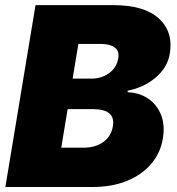

<svg xmlns="http://www.w3.org/2000/svg" viewBox="-20 -748 708 768"><path d="M1.5 0 122.1 -727.5H432.6Q557.1 -727.5 615.5 -674.1Q673.8 -620.6 659.2 -533.2Q649.9 -477.5 602.3 -437.5Q554.7 -397.5 490.7 -385.3V-378.9Q537.1 -377.4 572.3 -353.8Q607.4 -330.1 624 -289.1Q640.6 -248 631.3 -193.4Q622.1 -136.7 585.2 -93Q548.3 -49.3 488.5 -24.7Q428.7 0 349.6 0ZM225.1 -157.2H312.5Q361.8 -157.2 393.6 -180.2Q425.3 -203.1 431.6 -244.1Q442.9 -311.5 351.1 -311.5H250.5ZM270.5 -433.6H346.7Q385.7 -433.6 416.3 -455.3Q446.8 -477.1 453.1 -515.6Q458 -544.4 438.7 -558.3Q419.4 -572.3 382.8 -572.3H293.5Z"/></svg>

Font: Inter Black
Style: Italic
Weight: 900
Italic angle: -9.39999°
Designer: Rasmus Andersson
Foundry: rsms
Version: Version 4.000;git-a52131595